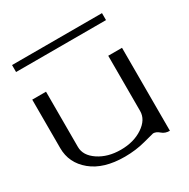

<svg xmlns="http://www.w3.org/2000/svg" viewBox="-160 -855 986 1002"><g transform="rotate(-30 333.0 -354.5)"><path d="M583 -709V-667H41V-709ZM583 -500Q583 -500 583 0Q554.7 0 536.6 -16.1Q518.6 -32.2 500 -32.2Q498 -32.2 438.5 -16.1Q378.9 0 312.5 0Q185.5 0 113.8 -59.1Q42 -118.2 42 -208V-500H125V-167Q125 -115.2 179.7 -78.6Q234.4 -42 312.5 -42Q390.6 -42 445.3 -78.6Q500 -115.2 500 -167V-500Z"/></g></svg>

Font: okolaks
Style: Regular
Weight: 500
Version: Version 000.6.0